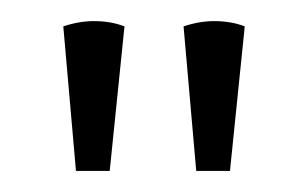

<svg xmlns="http://www.w3.org/2000/svg" viewBox="-20 -751 292 182"><path d="M166 -589H198L212 -726Q199 -731 183 -731Q169 -731 154 -726ZM52 -589H84L98 -726Q85 -731 69 -731Q55 -731 40 -726Z"/></svg>

Font: Arima Madurai Light
Style: Regular
Weight: 300
Designer: Joana Correia and Natanael Gama
Foundry: NDISCOVER
Version: Version 1.019